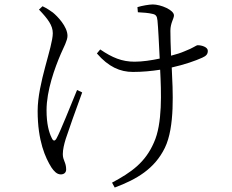

<svg xmlns="http://www.w3.org/2000/svg" viewBox="-20 -782 1040 862"><path d="M155 -739C195 -697 217 -668 217 -633C217 -571 149 -409 149 -284C149 -149 184 -73 211 -30C222 -14 235 1 253 1C266 1 277 -6 277 -21C277 -54 262 -61 262 -90C262 -111 268 -135 275 -158C285 -189 323 -297 349 -367L326 -378C297 -307 250 -190 235 -163C227 -147 219 -147 212 -163C200 -187 189 -225 189 -287C189 -376 226 -477 253 -540C266 -570 283 -600 283 -621C283 -663 237 -710 217 -726C204 -735 192 -744 171 -754ZM599 -727C619 -726 648 -724 663 -720C679 -717 685 -711 687 -690C690 -662 694 -581 697 -519C659 -511 619 -505 584 -505C528 -505 484 -523 430 -560L415 -542C467 -482 519 -459 577 -459C619 -459 661 -463 699 -469C704 -369 710 -227 671 -142C632 -52 569 -8 483 38L495 60C594 23 674 -24 720 -118C766 -212 756 -375 751 -479C809 -492 857 -509 888 -523C906 -531 913 -539 913 -554C913 -571 885 -579 868 -579C860 -579 849 -567 809 -552C793 -545 772 -538 748 -532C746 -577 745 -619 745 -644C745 -679 761 -698 761 -713C761 -737 702 -762 666 -762C650 -762 616 -756 597 -750Z"/></svg>

Font: Noto Serif HK Light
Style: Regular
Weight: 300
Designer: Ryoko NISHIZUKA 西塚涼子 (kana & ideographs); Frank Grießhammer (Latin, Greek & Cyrillic); Wenlong ZHANG 张文龙 (bopomofo); San
Foundry: Adobe
Version: Version 2.001;hotconv 1.1.0;makeotfexe 2.6.0